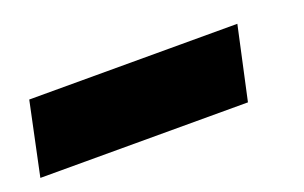

<svg xmlns="http://www.w3.org/2000/svg" viewBox="-117 -54 558 352"><g transform="rotate(-20 162.0 122.0)"><path d="M-82 193 -52 51H354L323 193Z"/></g></svg>

Font: Saira Thin Black
Style: Italic
Weight: 900
Italic angle: -12°
Version: Version 1.101